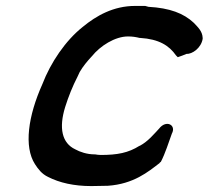

<svg xmlns="http://www.w3.org/2000/svg" viewBox="-20 -640 704 648"><path d="M123 -356C75 -249 60 -145 98 -86C109 -69 121 -53 142 -43C181 -23 230 -12 288 -12C308 -12 326 -13 343 -13H344C431 -19 480 -60 519 -90V-91L523 -94C538 -123 549 -159 560 -189C576 -218 541 -237 517 -206C500 -188 480 -163 452 -148H451C413 -124 376 -117 320 -117C314 -117 306 -118 301 -119H299C274 -119 250 -127 234 -136C189 -157 178 -208 200 -279C211 -314 225 -349 242 -382L249 -397C260 -416 275 -434 289 -449L290 -450C318 -485 368 -517 412 -517C427 -517 439 -515 451 -512H453C517 -508 551 -486 574 -453L580 -447C589 -450 603 -455 609 -458C629 -457 659 -478 664 -509V-511V-512C663 -535 648 -548 634 -563C600 -595 553 -613 481 -617C478 -618 473 -619 470 -620H436C363 -620 305 -587 259 -549C201 -503 151 -429 123 -356Z"/></svg>

Font: SolarCharger
Style: 952
Weight: 900
Designer: Mew Too
Foundry: Cannot Into Space Fonts/KineticPlasma Fonts
Version: Version 1.100